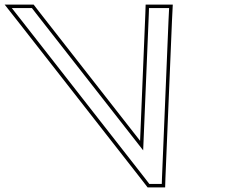

<svg xmlns="http://www.w3.org/2000/svg" viewBox="-324 -775 1039 830"><path d="M-229.6 -685 -272.9 -740H-185.9L-166.7 -715L294.9 -125L319.3 -715L320.1 -740H407.1L404.4 -685L376.2 -5L375.4 20H321.4L302.2 -5ZM-241.4 -675.7 290.3 4.2 314 35H389.9L391.1 -4.5L419.4 -684.3L422.9 -755H305.6L304.3 -715.5L281.6 -166.3L-154.8 -724.2L-178.5 -755H-303.8Z"/></svg>

Font: Nordica Plus
Style: NordicaClassicLightOpOblOl
Weight: 300
Version: Version 1.01